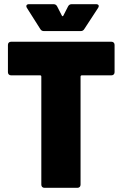

<svg xmlns="http://www.w3.org/2000/svg" viewBox="-20 -900 587 920"><path d="M384 -761 450 -862C457 -873 452 -880 440 -880H324C316 -880 310 -877 306 -869L284 -826C282 -821 278 -821 276 -826L254 -869C250 -877 244 -880 236 -880H119C107 -880 103 -872 109 -862L173 -761C177 -754 183 -751 191 -751H366C374 -751 380 -754 384 -761ZM514 -700H33C24 -700 18 -694 18 -685V-554C18 -545 24 -539 33 -539H172C176 -539 178 -537 178 -533V-15C178 -6 184 0 193 0H351C360 0 366 -6 366 -15V-533C366 -537 369 -539 372 -539H514C523 -539 529 -545 529 -554V-685C529 -694 523 -700 514 -700Z"/></svg>

Font: Barlow Semi Condensed Black
Style: Regular
Weight: 900
Width: 4
Designer: Jeremy Tribby
Foundry: Tribby Type
Version: Version 1.408;PS 001.408;hotconv 1.0.88;makeotf.lib2.5.64775